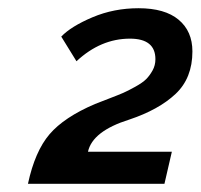

<svg xmlns="http://www.w3.org/2000/svg" viewBox="-20 -836 488 467"><path d="M48 -389Q65 -468 100.5 -509.5Q136 -551 211 -583Q221 -587 244.5 -596Q268 -605 279.5 -610Q291 -615 309 -625Q327 -635 335.5 -643.5Q344 -652 351 -664.5Q358 -677 358 -692Q358 -742 296 -742Q225 -742 166 -687L129 -747Q153 -772 205 -794Q257 -816 317 -816Q381 -816 414.5 -788Q448 -760 448 -711Q448 -646 407 -607.5Q366 -569 294 -545Q205 -517 194 -467H398L380 -389Z"/></svg>

Font: Raleway-v4020
Style: Bold Italic
Weight: 700
Italic angle: -12°
Designer: Matt McInerney, Pablo Impallari, Rodrigo Fuenzalida
Foundry: Matt McInerney, Pablo Impallari, Rodrigo Fuenzalida
Version: Version 4.020;PS 004.020;hotconv 1.0.88;makeotf.lib2.5.64775